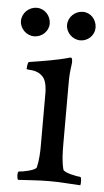

<svg xmlns="http://www.w3.org/2000/svg" viewBox="-47 -613 350 648"><g transform="rotate(5 128.5 -289.0)"><path d="M180.7 -131.8V-333C180.7 -366.2 181.6 -372.1 185.5 -402.3C186.5 -408.2 186.5 -423.8 180.7 -423.8C179.7 -423.8 176.8 -422.9 175.8 -422.9C139.6 -412.1 85 -403.3 41 -396.5C36.1 -395.5 35.2 -374 35.2 -373C35.2 -367.2 69.3 -377 91.8 -350.6C104.5 -336.9 105.5 -305.7 105.5 -297.9V-113.3C105.5 -99.6 104.5 -69.3 98.6 -44.9C95.7 -34.2 50.8 -25.4 39.1 -25.4C34.2 -25.4 34.2 -2 39.1 2.9C79.1 1 105.5 -2 145.5 -2C182.6 -2 210.9 1 250 2.9C252 -2.9 252 -25.4 247.1 -25.4C238.3 -25.4 191.4 -34.2 188.5 -44.9C181.6 -71.3 180.7 -99.6 180.7 -131.8ZM208 -581.1C181.6 -581.1 158.2 -559.6 158.2 -532.2C158.2 -506.8 180.7 -484.4 207 -484.4C233.4 -484.4 254.9 -505.9 254.9 -531.2C254.9 -558.6 234.4 -581.1 208 -581.1ZM51.8 -581.1C25.4 -581.1 2 -559.6 2 -532.2C2 -506.8 24.4 -484.4 50.8 -484.4C77.1 -484.4 99.6 -505.9 99.6 -531.2C99.6 -558.6 78.1 -581.1 51.8 -581.1Z"/></g></svg>

Font: Crimson
Style: Roman
Weight: 400
Version: Version 0.2